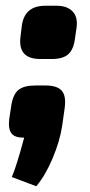

<svg xmlns="http://www.w3.org/2000/svg" viewBox="-20 -482 313 667"><path d="M137 -462H177Q213 -462 232 -442.5Q251 -423 246 -386L240 -345Q235 -309 216.5 -293Q198 -277 160 -277H120Q42 -277 51 -353L56 -394Q66 -462 137 -462ZM102 -185H138Q178 -185 194 -167.5Q210 -150 205 -109L196 -45Q188 8 163 67.5Q138 127 106 165L21 133Q37 97 64 -4Q32 -3 20 -18.5Q8 -34 12 -68L19 -114Q25 -154 44 -169.5Q63 -185 102 -185Z"/></svg>

Font: Exo 2.0 Black
Style: Italic
Weight: 900
Italic angle: -8°
Designer: Natanael Gama
Version: Version 1.001;PS 001.001;hotconv 1.0.70;makeotf.lib2.5.58329